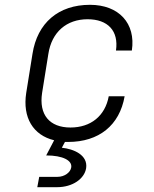

<svg xmlns="http://www.w3.org/2000/svg" viewBox="-20 -580 640 798"><path d="M135 198H217C282 198 331 163 338 119C346 64 286 39 237 34L250 10C254 10 258 10 263 10C391 10 477 -59 498 -180H432C417 -98 357 -50 273 -50C186 -50 141 -103 155 -194L181 -356C195 -447 257 -500 344 -500C428 -500 474 -452 462 -370H528C545 -483 474 -560 354 -560C223 -560 135 -485 115 -356L89 -194C73 -91 118 -18 205 3L172 66C241 66 281 87 276 116C273 136 249 155 219 155H143Z"/></svg>

Font: JetBrains Mono ExtraLight
Style: Italic
Weight: 240
Italic angle: -9°
Monospace: yes
Designer: Philipp Nurullin, Konstantin Bulenkov
Foundry: JetBrains
Version: Version 2.305